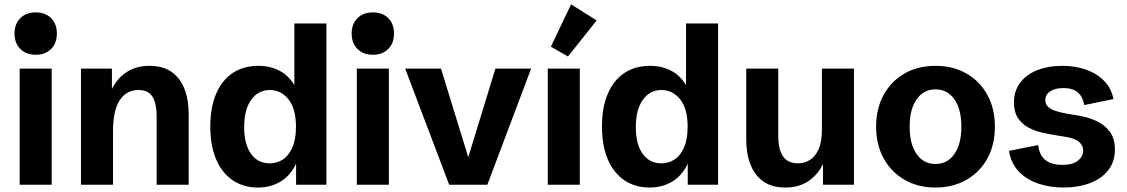

<svg xmlns="http://www.w3.org/2000/svg" viewBox="-20 -839 5119 872"><path d="M69.3 0V-527.3H214.8V0ZM142.1 -590.3Q98.6 -590.3 72.3 -616.7Q45.9 -643.1 45.9 -686.5Q45.9 -730.5 72.3 -756.6Q98.6 -782.7 142.1 -782.7Q186 -782.7 212.2 -756.6Q238.3 -730.5 238.3 -686.5Q238.3 -643.1 212.2 -616.7Q186 -590.3 142.1 -590.3Z M347.7 0V-527.3H488.3V-405.8L484.9 -427.7Q508.8 -480 552.7 -510Q596.7 -540 658.7 -540Q720.2 -540 759.5 -512.2Q798.8 -484.4 817.9 -435.1Q836.9 -385.7 836.9 -321.3V0H691.4V-312Q691.4 -368.2 672.9 -399.2Q654.3 -430.2 608.4 -430.2Q554.2 -430.2 523.7 -383.8Q493.2 -337.4 493.2 -241.7V0Z M1151.4 12.7Q1085.4 12.7 1036.6 -20.5Q987.8 -53.7 961.4 -115.7Q935.1 -177.7 935.1 -264.6Q935.1 -351.6 961.7 -413.3Q988.3 -475.1 1037.1 -507.6Q1085.9 -540 1153.8 -540Q1211.9 -540 1257.6 -513.2Q1303.2 -486.3 1332 -424.8L1316.9 -423.8V-732.4H1462.4V0H1324.7V-106L1326.2 -98.6Q1299.8 -41.5 1254.4 -14.4Q1209 12.7 1151.4 12.7ZM1204.6 -97.2Q1238.8 -97.2 1265.6 -115.2Q1292.5 -133.3 1308.3 -170.4Q1324.2 -207.5 1324.2 -262.7Q1324.2 -346.2 1290 -388.2Q1255.9 -430.2 1205.6 -430.2Q1152.8 -430.2 1120.8 -385.7Q1088.9 -341.3 1088.9 -261.7Q1088.9 -184.1 1119.9 -140.6Q1150.9 -97.2 1204.6 -97.2Z M1600.6 0V-527.3H1746.1V0ZM1673.3 -590.3Q1629.9 -590.3 1603.5 -616.7Q1577.1 -643.1 1577.1 -686.5Q1577.1 -730.5 1603.5 -756.6Q1629.9 -782.7 1673.3 -782.7Q1717.3 -782.7 1743.4 -756.6Q1769.5 -730.5 1769.5 -686.5Q1769.5 -643.1 1743.4 -616.7Q1717.3 -590.3 1673.3 -590.3Z M2020 0 1820.3 -527.3H1982.9L2113.3 -103.5H2100.1L2230 -527.3H2392.1L2193.4 0Z M2467.8 0V-527.3H2613.3V0ZM2559.6 -582.5 2481.9 -627 2573.7 -819.3 2689.9 -746.1Z M2930.2 12.7Q2864.3 12.7 2815.4 -20.5Q2766.6 -53.7 2740.2 -115.7Q2713.9 -177.7 2713.9 -264.6Q2713.9 -351.6 2740.5 -413.3Q2767.1 -475.1 2815.9 -507.6Q2864.7 -540 2932.6 -540Q2990.7 -540 3036.4 -513.2Q3082 -486.3 3110.8 -424.8L3095.7 -423.8V-732.4H3241.2V0H3103.5V-106L3105 -98.6Q3078.6 -41.5 3033.2 -14.4Q2987.8 12.7 2930.2 12.7ZM2983.4 -97.2Q3017.6 -97.2 3044.4 -115.2Q3071.3 -133.3 3087.2 -170.4Q3103 -207.5 3103 -262.7Q3103 -346.2 3068.8 -388.2Q3034.7 -430.2 2984.4 -430.2Q2931.6 -430.2 2899.7 -385.7Q2867.7 -341.3 2867.7 -261.7Q2867.7 -184.1 2898.7 -140.6Q2929.7 -97.2 2983.4 -97.2Z M3546.9 12.7Q3485.8 12.7 3446.5 -15.1Q3407.2 -43 3388.2 -92.3Q3369.1 -141.6 3369.1 -206.1V-527.3H3514.6V-223.1Q3514.6 -159.2 3536.6 -128.2Q3558.6 -97.2 3605 -97.2Q3632.3 -97.2 3657 -111.6Q3681.6 -126 3697.3 -159.7Q3712.9 -193.4 3712.9 -251.5V-527.3H3858.4V0H3717.8V-123.5L3721.2 -102.1Q3697.8 -48.3 3653.6 -17.8Q3609.4 12.7 3546.9 12.7Z M4228.5 12.7Q4148.9 12.7 4088.1 -22.5Q4027.3 -57.6 3993.2 -119.9Q3959 -182.1 3959 -263.7Q3959 -345.7 3993.2 -408Q4027.3 -470.2 4088.1 -505.1Q4148.9 -540 4228.5 -540Q4308.6 -540 4369.4 -505.1Q4430.2 -470.2 4464.4 -408Q4498.5 -345.7 4498.5 -263.7Q4498.5 -181.6 4464.4 -119.4Q4430.2 -57.1 4369.1 -22.2Q4308.1 12.7 4228.5 12.7ZM4229 -94.2Q4283.2 -94.2 4314.7 -139.9Q4346.2 -185.5 4346.2 -263.7Q4346.2 -342.3 4314.7 -387.7Q4283.2 -433.1 4228.5 -433.1Q4174.3 -433.1 4142.8 -387.7Q4111.3 -342.3 4111.3 -263.7Q4111.3 -185.1 4142.8 -139.6Q4174.3 -94.2 4229 -94.2Z M4809.6 12.7Q4750 12.7 4697.3 -4.6Q4644.5 -22 4608.4 -58.6Q4572.3 -95.2 4562.5 -153.8L4695.3 -180.2Q4699.7 -135.7 4726.8 -113Q4753.9 -90.3 4804.2 -90.3Q4852.5 -90.3 4876 -109.6Q4899.4 -128.9 4899.4 -154.8Q4899.4 -177.7 4881.1 -194.3Q4862.8 -210.9 4817.9 -217.8L4770 -225.6Q4741.7 -230 4709.7 -237.5Q4677.7 -245.1 4649.4 -260.5Q4621.1 -275.9 4603 -303.2Q4585 -330.6 4585 -373.5Q4585 -425.8 4613 -463.1Q4641.1 -500.5 4690.9 -520.3Q4740.7 -540 4804.7 -540Q4863.8 -540 4912.6 -522.7Q4961.4 -505.4 4994.4 -471.9Q5027.3 -438.5 5037.1 -389.2L4904.3 -361.8Q4900.9 -381.8 4891.4 -399.4Q4881.8 -417 4862.3 -428Q4842.8 -439 4809.6 -439Q4772 -439 4749.8 -424.3Q4727.5 -409.7 4727.5 -384.3Q4727.5 -365.7 4740 -354Q4752.4 -342.3 4774.2 -335.2Q4795.9 -328.1 4823.2 -323.2L4877.9 -314Q4919.9 -307.1 4957.8 -290.3Q4995.6 -273.4 5019.5 -242.2Q5043.5 -210.9 5043.5 -160.2Q5043.5 -104 5012.9 -65.4Q4982.4 -26.9 4929.4 -7.1Q4876.5 12.7 4809.6 12.7Z"/></svg>

Font: Schibsted Grotesk
Style: Bold
Weight: 700
Designer: Bakken & Baeck AS, Henrik Kongsvoll
Foundry: Schibsted ASA
Version: Version 1.100;gftools[0.9.25]